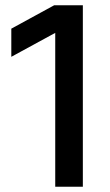

<svg xmlns="http://www.w3.org/2000/svg" viewBox="-20 -715 420 730"><path d="M186 -695 23 -606V-499L190 -590V-5H295V-695Z"/></svg>

Font: IngvarSans
Style: Regular
Weight: 600
Version: Version 3.000